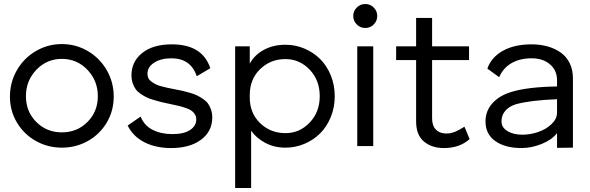

<svg xmlns="http://www.w3.org/2000/svg" viewBox="-20 -732 2956 962"><path d="M29.8 -248Q29.8 -319.8 64.7 -380.4Q99.6 -440.9 159.7 -476.1Q219.7 -511.2 290 -511.2Q360.4 -511.2 420.2 -476.1Q480 -440.9 514.9 -380.4Q549.8 -319.8 549.8 -248Q549.8 -176.8 514.9 -117.9Q480 -59.1 420.4 -25.6Q360.8 7.8 290 7.8Q219.2 7.8 159.7 -25.6Q100.1 -59.1 64.9 -117.9Q29.8 -176.8 29.8 -248ZM109.9 -250Q109.9 -172.9 161.9 -120.8Q213.9 -68.8 290 -68.8Q366.2 -68.8 418.2 -120.8Q470.2 -172.9 470.2 -250Q470.2 -327.6 418 -382.3Q365.7 -437 290 -437Q214.4 -437 162.1 -382.3Q109.9 -327.6 109.9 -250Z M837.4 9.8Q761.2 9.8 704.3 -18.8Q647.5 -47.4 619.6 -103L684.6 -147.9Q701.7 -104 743.9 -82Q786.1 -60.1 843.8 -60.1Q901.9 -60.1 932.6 -80.8Q963.4 -101.6 963.4 -133.8Q963.4 -147.9 956.8 -158.7Q950.2 -169.4 940.4 -176.8Q930.7 -184.1 911.9 -190.7Q893.1 -197.3 876.7 -201.2Q860.4 -205.1 832.5 -210.9Q805.7 -216.3 789.8 -220.2Q773.9 -224.1 750.7 -231Q727.5 -237.8 713.6 -244.6Q699.7 -251.5 683.8 -262.5Q668 -273.4 659.2 -286.1Q650.4 -298.8 644.5 -316.4Q638.7 -334 638.7 -355Q638.7 -423.3 692.6 -466.6Q746.6 -509.8 840.8 -509.8Q994.6 -509.8 1033.7 -390.1L965.8 -350.1Q936 -439.9 838.4 -439.9Q786.1 -439.9 752.4 -418Q718.8 -396 718.8 -362.8Q718.8 -350.1 723.6 -340.1Q728.5 -330.1 739.7 -322.3Q751 -314.5 761.5 -309.1Q772 -303.7 790.3 -299.1Q808.6 -294.4 820.6 -291.7Q832.5 -289.1 853.5 -285.2Q877.4 -280.8 892.6 -277.3Q907.7 -273.9 929.9 -267.6Q952.1 -261.2 966.3 -254.4Q980.5 -247.6 996.6 -236.8Q1012.7 -226.1 1022 -213.4Q1031.2 -200.7 1037.4 -182.6Q1043.5 -164.6 1043.5 -143.1Q1043.5 -73.7 987.3 -32Q931.2 9.8 837.4 9.8Z M1231.4 -500V-413.1Q1254.9 -456.5 1302 -482.2Q1349.1 -507.8 1410.2 -507.8Q1460 -507.8 1505.1 -488.8Q1550.3 -469.7 1584 -436.3Q1617.7 -402.8 1637.5 -354.2Q1657.2 -305.7 1657.2 -250Q1657.2 -194.3 1637.5 -145.8Q1617.7 -97.2 1584 -63.7Q1550.3 -30.3 1505.1 -11.2Q1460 7.8 1410.2 7.8Q1354.5 7.8 1309.6 -15.9Q1264.6 -39.6 1238.3 -77.1V210H1158.2V-500ZM1231.4 -244.1Q1231.4 -165 1283.4 -115Q1335.4 -64.9 1410.2 -64.9Q1481 -64.9 1531.5 -117.7Q1582 -170.4 1582 -250Q1582 -330.1 1531.5 -383.1Q1481 -436 1410.2 -436Q1335.4 -436 1283.4 -385.7Q1231.4 -335.4 1231.4 -255.9Z M1852.5 -609.4Q1835 -591.8 1810.1 -591.8Q1785.2 -591.8 1767.6 -609.4Q1750 -627 1750 -651.9Q1750 -676.8 1767.6 -694.3Q1785.2 -711.9 1810.1 -711.9Q1835 -711.9 1852.5 -694.3Q1870.1 -676.8 1870.1 -651.9Q1870.1 -627 1852.5 -609.4ZM1770 0V-500H1850.1V0Z M2145 -138.2Q2145 -102.1 2164.3 -82.5Q2183.6 -63 2217.3 -63Q2224.6 -63 2231.9 -64Q2239.3 -64.9 2246.8 -67.4Q2254.4 -69.8 2259.3 -71.5Q2264.2 -73.2 2272.7 -77.6Q2281.2 -82 2283.9 -83.5Q2286.6 -85 2296.1 -90.6Q2305.7 -96.2 2307.1 -97.2L2333 -35.2Q2283.2 9.8 2204.1 9.8Q2143.1 9.8 2104 -22.9Q2064.9 -55.7 2064.9 -124V-431.2H1964.8V-500H2064.9V-642.1H2145V-500H2330.1V-431.2H2145Z M2643.6 -509.8Q2687 -509.8 2724.1 -499.3Q2761.2 -488.8 2789.8 -468.5Q2818.4 -448.2 2834.5 -415.3Q2850.6 -382.3 2850.6 -339.8V-94.2V7.8L2771 8.8V-64.9Q2744.1 -30.8 2693.4 -10.5Q2642.6 9.8 2592.8 9.8Q2511.7 9.8 2462.2 -24.7Q2412.6 -59.1 2412.6 -124Q2412.6 -175.8 2447 -214.4Q2481.4 -252.9 2541 -271Q2622.1 -296.4 2771 -298.8V-330.1Q2771 -379.4 2735.6 -409.7Q2700.2 -439.9 2643.6 -439.9Q2585.4 -439.9 2543.2 -415.8Q2501 -391.6 2481 -345.2L2421.9 -388.2Q2441.4 -444.8 2499.3 -477.3Q2557.1 -509.8 2643.6 -509.8ZM2492.7 -124Q2492.7 -93.3 2522.5 -75.2Q2552.2 -57.1 2596.7 -57.1Q2637.7 -57.1 2677.2 -70.8Q2716.8 -84.5 2743.9 -110.6Q2771 -136.7 2771 -168V-234.9Q2636.2 -229.5 2565.9 -210Q2532.7 -200.2 2512.7 -178Q2492.7 -155.8 2492.7 -124Z"/></svg>

Font: Human Sans
Style: Regular
Weight: 400
Designer: Tim Radville
Foundry: Continuum
Version: Version 1.000;FEAKit 1.0